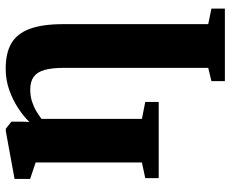

<svg xmlns="http://www.w3.org/2000/svg" viewBox="-89 -503 830 692"><g transform="rotate(-90 326.0 -157.0)"><path d="M379.5 238.5V190L427.5 178.5V-340.5Q427.5 -384 420 -411Q412.5 -438 395.2 -450.5Q378 -463 349 -463Q326 -463 306.5 -456.8Q287 -450.5 271.2 -441Q255.5 -431.5 243.5 -422.5V-60.5L304.5 -48.5V0H30V-48.5L86.5 -60.5V-443.5L27 -463.5V-519.5L199 -551H208L233.5 -531V-493.5L232.5 -466Q252.5 -487 282.2 -506.5Q312 -526 348 -538.8Q384 -551.5 424.5 -551.5Q481 -551.5 516.2 -530.8Q551.5 -510 568.2 -464.2Q585 -418.5 585 -343V178.5L641 190V238.5Z"/></g></svg>

Font: Merriweather 60pt ExtraBold
Style: Regular
Weight: 800
Version: Version 2.100